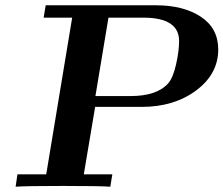

<svg xmlns="http://www.w3.org/2000/svg" viewBox="-20 -706 845 726"><path d="M39.1 0 45.9 -46.9H154.8L252.9 -639.2H145L152.8 -686H569.8Q673.8 -686 739.5 -642.6Q805.2 -599.1 805.2 -519Q805.2 -426.3 721.7 -364Q638.2 -301.8 516.1 -301.8H339.8L296.9 -46.9H404.8L397 0Q358.9 -2.9 218 -2.9Q77.1 -2.9 39.1 0ZM340.8 -342.8H474.1Q573.2 -342.8 616.2 -391.1Q634.3 -412.1 645.8 -462.6Q657.2 -513.2 657.2 -550.8Q657.2 -638.7 523.9 -639.2H390.1Z"/></svg>

Font: CMU Serif Extra
Style: BoldSlanted
Weight: 700
Italic angle: -9.46001°
Version: Version 0.7.0